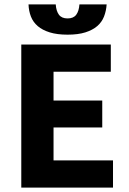

<svg xmlns="http://www.w3.org/2000/svg" viewBox="-20 -855 588 875"><path d="M77 0V-652H485V-528H224V-397H446V-274H224V-124H495V0ZM288 -697Q240 -697 206.5 -707.5Q173 -718 152 -736Q131 -754 121 -779.5Q111 -805 110 -835H234Q236 -805 248.5 -788Q261 -771 288 -771Q315 -771 327.5 -788Q340 -805 342 -835H466Q464 -805 454 -779.5Q444 -754 423 -736Q402 -718 369 -707.5Q336 -697 288 -697Z"/></svg>

Font: Font
Style: ¶
Weight: 700
Designer: Paul D. Hunt
Foundry: Adobe Systems Incorporated
Version: Version 3.000